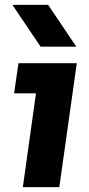

<svg xmlns="http://www.w3.org/2000/svg" viewBox="-20 -770 365 790"><path d="M74 0 128 -386H38L56 -510H296L224 0ZM147 -578 31 -750H178L294 -578Z"/></svg>

Font: Finlandica
Style: Bold Italic
Weight: 700
Italic angle: -8°
Designer: Niklas Ekholm, Juho Hiilivirta, Jaakko Suomalainen
Foundry: Helsinki Type Studio
Version: Version 1.064; ttfautohint (v1.8.4.7-5d5b)